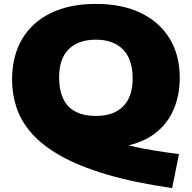

<svg xmlns="http://www.w3.org/2000/svg" viewBox="-20 -770 986 987"><path d="M865 197Q668.5 168.5 527.5 126.5Q386.5 84.5 292.2 31.2Q198 -22 143.2 -84.2Q88.5 -146.5 65.2 -216Q42 -285.5 42 -360Q42 -482.5 94 -569.8Q146 -657 242.5 -703.5Q339 -750 473 -750Q607 -750 703.5 -703.5Q800 -657 852 -571.8Q904 -486.5 904 -370Q904 -285.5 875.8 -214.8Q847.5 -144 789.2 -94.2Q731 -44.5 640.5 -22.5Q702 -8 766.8 2.8Q831.5 13.5 900 22ZM473 -174Q565.5 -174 613.8 -224Q662 -274 662 -366Q662 -464.5 612.5 -515.2Q563 -566 473 -566Q383 -566 333.5 -517.2Q284 -468.5 284 -374Q284 -272 331.8 -223Q379.5 -174 473 -174Z"/></svg>

Font: Encode Sans Exp Black
Style: Regular
Weight: 900
Width: 7
Designer: Multiple Designers
Foundry: Impallari Type
Version: Version 3.002; ttfautohint (v1.8.3) -l 8 -r 50 -G 200 -x 14 